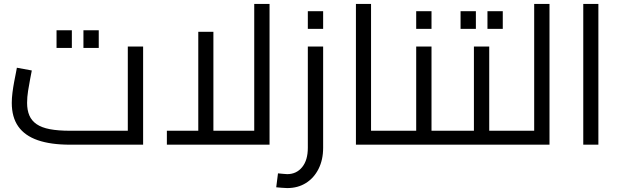

<svg xmlns="http://www.w3.org/2000/svg" viewBox="-20 -737 3164 978"><path d="M337 0Q238 0 172 -23Q106 -46 73 -93Q40 -140 40 -213Q40 -237 43.5 -265Q47 -293 52 -319.5Q57 -346 61 -365.5Q65 -385 66 -392L142 -378Q139 -362 133.5 -334Q128 -306 123 -274Q118 -242 118 -213Q118 -176 129.5 -149Q141 -122 166.5 -104.5Q192 -87 234 -79Q276 -71 337 -71H631V-500H709V0ZM268 -493V-583H346V-493ZM405 -493V-583H483V-493Z M830 0V-71H1319L1275 -26V-717H1353V0ZM990 -71V-575H1067V-71Z M1443 221Q1430 221 1415.5 219.5Q1401 218 1387 217L1396 146Q1410 147 1422 148.5Q1434 150 1443 150Q1490 150 1519 114.5Q1548 79 1548 16V-500H1626V16Q1626 77 1602.5 123.5Q1579 170 1538 195.5Q1497 221 1443 221ZM1548 -590V-680H1626V-590Z M1870 0V-71H1992V0ZM1793 0V-717H1870V0ZM1992 0V-71Q1998 -71 2002 -68.5Q2006 -66 2008 -61.5Q2010 -57 2011 -50.5Q2012 -44 2012 -36Q2012 -28 2011 -21Q2010 -14 2008 -9.5Q2006 -5 2002 -2.5Q1998 0 1992 0Z M2178 0V-71H2286V0ZM1992 0V-71H2136L2100 -42V-500H2178V0ZM1992 0Q1986 0 1982 -2.5Q1978 -5 1976 -9.5Q1974 -14 1973 -21Q1972 -28 1972 -36Q1972 -47 1973.5 -54.5Q1975 -62 1979.5 -66.5Q1984 -71 1992 -71ZM2286 0V-71Q2292 -71 2296 -68.5Q2300 -66 2302 -61.5Q2304 -57 2305 -50.5Q2306 -44 2306 -36Q2306 -28 2305 -21Q2304 -14 2302 -9.5Q2300 -5 2296 -2.5Q2292 0 2286 0ZM2100 -590V-680H2178V-590Z M2472 0V-71H2580V0ZM2580 0V-71Q2586 -71 2590 -68.5Q2594 -66 2596 -61.5Q2598 -57 2599 -50.5Q2600 -44 2600 -36Q2600 -28 2599 -21Q2598 -14 2596 -9.5Q2594 -5 2590 -2.5Q2586 0 2580 0ZM2286 0V-71H2430L2394 -42V-500H2472V0ZM2286 0Q2280 0 2276 -2.5Q2272 -5 2270 -9.5Q2268 -14 2267 -21Q2266 -28 2266 -36Q2266 -47 2267.5 -54.5Q2269 -62 2273.5 -66.5Q2278 -71 2286 -71ZM2326 -590V-680H2404V-590ZM2463 -590V-680H2541V-590Z M2701 0V-717H2779V0ZM2580 0V-71H2701V0ZM2580 0Q2574 0 2570 -2.5Q2566 -5 2564 -9.5Q2562 -14 2561 -21Q2560 -28 2560 -36Q2560 -47 2561.5 -54.5Q2563 -62 2567.5 -66.5Q2572 -71 2580 -71Z M2951 0V-717H3028V0Z"/></svg>

Font: Cairo Play
Style: Regular
Weight: 400
Designer: Mohamed Gaber, Accademia di Belle Arti di Urbino
Foundry: Kief Type Foundry, Accademia di Belle Arti di Urbino
Version: Version 3.119